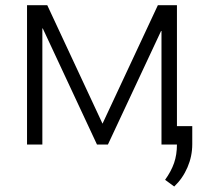

<svg xmlns="http://www.w3.org/2000/svg" viewBox="-20 -548 771 728"><path d="M368.7 -79.1 578.6 -528.3H650.9V0H592.3V-430.2L590.8 -430.7L389.2 0H347.7L142.1 -440.4L140.6 -439.9V0H82.5V-528.3H159.2ZM709 -1.5Q709 44.4 690.9 86.4Q672.9 128.4 640.6 159.2L606 133.8Q629.4 101.1 640.1 69.8Q650.9 38.6 650.9 -0.5V-69.8H709Z"/></svg>

Font: Franko
Style: Light
Weight: 300
Designer: Google
Version: Version 1.200310; 2013